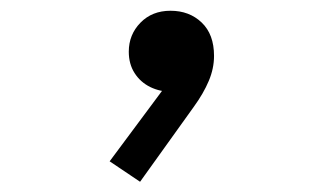

<svg xmlns="http://www.w3.org/2000/svg" viewBox="-20 -172 640 366"><path d="M247 174.5 189 135.5 308 -24.5 307.5 3Q285 3 266.2 -6.2Q247.5 -15.5 236.5 -32.8Q225.5 -50 225.5 -73.5Q225.5 -106 247.8 -128.8Q270 -151.5 305 -151.5Q341 -151.5 364.5 -129Q388 -106.5 388 -65.5Q388 -41.5 378 -17.8Q368 6 349.5 31.5Z"/></svg>

Font: Google Sans Code
Style: Regular
Weight: 400
Monospace: yes
Designer: Google Sans Code Authors
Foundry: Google LLC
Version: Version 6.000